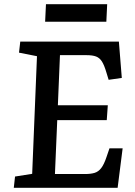

<svg xmlns="http://www.w3.org/2000/svg" viewBox="-20 -899 644 919"><path d="M157 -630 71 -647 77 -700H549L563 -526L500 -517L489 -553Q479 -587 468 -604.5Q457 -622 440 -628.5Q423 -635 394 -635H267L257 -395H496L491 -324H254L243 -66H387Q414 -66 432.5 -71.5Q451 -77 464.5 -94.5Q478 -112 490 -148L504 -189H567L543 0H46L52 -54L134 -67ZM200 -879H493L489 -795H196Z"/></svg>

Font: Literata 12pt Medium
Style: Italic
Weight: 500
Italic angle: -2°
Designer: Latin by Veronika Burian and Jose Scaglione. Greek by Irene Vlachou. Cyrillic by Vera Evstafieva
Foundry: TypeTogether
Version: Version 3.002